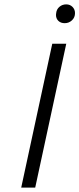

<svg xmlns="http://www.w3.org/2000/svg" viewBox="-20 -858 363 878"><path d="M219 -658H283L141 0H77ZM236 -790Q236 -796 237 -799Q239 -816 252 -827Q265 -838 283 -838Q300 -838 311.5 -826.5Q323 -815 323 -798Q323 -778 309 -765Q295 -752 276 -752Q258 -752 247 -762.5Q236 -773 236 -790Z"/></svg>

Font: Ysabeau Semilight
Style: Italic
Weight: 300
Italic angle: -12°
Designer: Christian Thalmann (Catharsis Fonts)
Version: Version 0.003